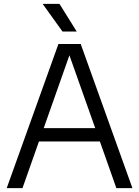

<svg xmlns="http://www.w3.org/2000/svg" viewBox="-20 -966 714 986"><path d="M14.5 0 280 -740H394.5L660 0H577.5L493 -239.5H180L95.5 0ZM204.5 -308H469L336.5 -682ZM301 -804 199 -946H285.5L374 -804Z"/></svg>

Font: Encode Sans
Style: Regular
Weight: 400
Designer: Multiple Designers
Foundry: Impallari Type
Version: Version 3.002; ttfautohint (v1.8.3) -l 8 -r 50 -G 200 -x 14 